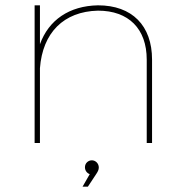

<svg xmlns="http://www.w3.org/2000/svg" viewBox="-20 -537 684 721"><path d="M348 -517C240 -515 163 -462 130 -371V-517H110V0H130V-281C140 -414 219 -494 348 -497C463 -497 531 -429 531 -313V0H551V-313C551 -441 476 -517 348 -517ZM325 65C311 65 299 76 299 91C299 103 306 113 317 117L290 164H310L341 117C347 108 351 101 351 92C351 77 339 65 325 65Z"/></svg>

Font: Montserrat Thin
Style: Regular
Weight: 250
Designer: Julieta Ulanovsky
Foundry: Julieta Ulanovsky
Version: Version 4.000